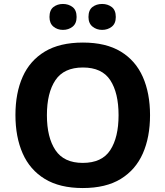

<svg xmlns="http://www.w3.org/2000/svg" viewBox="-20 -940 836 970"><path d="M738 -358Q738 -247 701.5 -164.5Q665 -82 590 -36Q515 10 398 10Q282 10 206.5 -36Q131 -82 94.5 -165Q58 -248 58 -359Q58 -470 94.5 -552Q131 -634 206.5 -679.5Q282 -725 399 -725Q515 -725 590 -679.5Q665 -634 701.5 -551.5Q738 -469 738 -358ZM217 -358Q217 -246 260 -181.5Q303 -117 398 -117Q495 -117 537 -181.5Q579 -246 579 -358Q579 -471 537 -535Q495 -599 399 -599Q303 -599 260 -535Q217 -471 217 -358ZM230 -854Q230 -889 250 -904.5Q270 -920 298 -920Q326 -920 346.5 -904.5Q367 -889 367 -854Q367 -821 346.5 -805Q326 -789 298 -789Q270 -789 250 -805.5Q230 -822 230 -854ZM427 -854Q427 -889 447 -904.5Q467 -920 496 -920Q524 -920 544.5 -904.5Q565 -889 565 -854Q565 -821 544.5 -805Q524 -789 496 -789Q468 -789 447.5 -805.5Q427 -822 427 -854Z"/></svg>

Font: Noto Sans Adlam
Style: Regular
Weight: 400
Designer: Mark Jamra, Neil Patel
Foundry: JamraPatel LLC
Version: Version 3.001